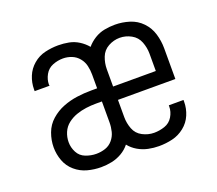

<svg xmlns="http://www.w3.org/2000/svg" viewBox="-97 -670 915 811"><g transform="rotate(-20 360.0 -265.0)"><path d="M230 8Q254 8 278 3Q302 -2 323.5 -14.5Q345 -27 360 -46Q375 -27 396.5 -14.5Q418 -2 442 3Q466 8 490 8Q521 8 550.5 1Q580 -6 604.5 -25.5Q629 -45 641 -73.5Q653 -102 653 -132Q653 -136 653 -140H587Q587 -138 587 -135Q587 -111 574 -89.5Q561 -68 537.5 -60Q514 -52 490 -52Q463 -52 438 -65Q413 -78 403 -104Q393 -130 393 -158V-235H651V-373Q651 -406 641.5 -438Q632 -470 609 -494Q586 -518 554 -528Q522 -538 489 -538Q465 -538 441.5 -533.5Q418 -529 397 -516Q376 -503 361 -485Q346 -503 325.5 -516Q305 -529 281.5 -533.5Q258 -538 234 -538Q204 -538 174.5 -531Q145 -524 121.5 -504Q98 -484 86.5 -456Q75 -428 75 -398Q75 -394 75 -390H142Q141 -392 141 -395Q141 -418 153 -439.5Q165 -461 187.5 -470Q210 -479 234 -479Q254 -479 273 -471.5Q292 -464 305 -448Q318 -432 322.5 -412.5Q327 -393 327 -373V-311H301Q268 -311 235.5 -306.5Q203 -302 172.5 -290Q142 -278 117 -256Q92 -234 80.5 -202.5Q69 -171 69 -139Q69 -108 80 -78.5Q91 -49 115 -28.5Q139 -8 169 0Q199 8 230 8ZM393 -295V-373Q393 -400 403 -426Q413 -452 437.5 -465.5Q462 -479 489 -479Q516 -479 540.5 -465.5Q565 -452 575 -426Q585 -400 585 -373V-295ZM230 -52Q206 -52 182.5 -61Q159 -70 147.5 -92Q136 -114 136 -138Q136 -161 145 -182Q154 -203 172 -217Q190 -231 211.5 -238.5Q233 -246 255.5 -249Q278 -252 301 -252H327V-158Q327 -137 322 -117Q317 -97 303.5 -81Q290 -65 270.5 -58.5Q251 -52 230 -52Z"/></g></svg>

Font: Iosevka Sparkle Light
Style: Regular
Weight: 300
Designer: Belleve Invis
Foundry: Belleve Invis
Version: Version 4.5.0; ttfautohint (v1.8.3)